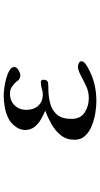

<svg xmlns="http://www.w3.org/2000/svg" viewBox="229 -773 542 1040"><g transform="rotate(-90 500.0 -253.0)"><path d="M688 -84Q688 -71 675.5 -62Q663 -53 652 -47Q609 -23 565 -12.5Q521 -2 471 -2Q444 -2 409 -7.5Q374 -13 340.5 -26Q307 -39 285 -62Q263 -85 263 -120Q263 -164 287.5 -194.5Q312 -225 348.5 -245.5Q385 -266 420 -279Q397 -289 372.5 -303Q348 -317 332 -338Q316 -359 316 -388Q316 -401 320 -413Q324 -425 331 -435Q350 -464 379 -478.5Q408 -493 441 -498.5Q474 -504 505 -504Q517 -504 541.5 -501Q566 -498 592.5 -491Q619 -484 638 -473Q657 -462 657 -446Q657 -434 640.5 -424Q624 -414 613 -414Q600 -414 590 -421Q586 -423 583.5 -427Q581 -431 578 -435Q566 -449 550 -459.5Q534 -470 514 -470Q474 -470 449.5 -445Q425 -420 425 -380Q425 -341 447.5 -316.5Q470 -292 510 -292Q521 -292 539 -297.5Q557 -303 575 -303Q588 -303 588 -289Q588 -266 572.5 -264Q557 -262 540 -262Q497 -262 459.5 -252Q422 -242 399 -215Q376 -188 376 -137Q376 -88 410.5 -65.5Q445 -43 489 -43Q524 -43 555.5 -58Q587 -73 614 -87.5Q641 -102 660 -102Q667 -102 677.5 -97Q688 -92 688 -84Z"/></g></svg>

Font: Kaisei Opti
Style: Bold
Weight: 700
Designer: Font-Kai, 金井和夫
Foundry: KAZUO KANAI
Version: Version 5.003